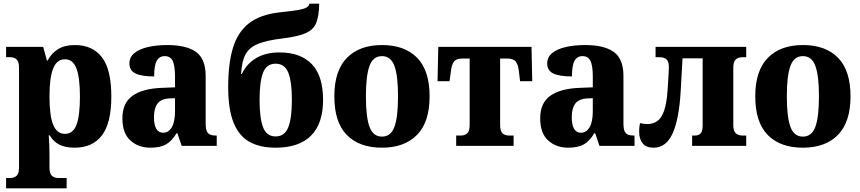

<svg xmlns="http://www.w3.org/2000/svg" viewBox="-20 -790 4657 1040"><path d="M13 230V174H37Q56 174 69.5 162.5Q83 151 83 117V-423Q83 -456 70 -468Q57 -480 37 -480H13V-536H214L234 -462H238Q258 -501 294 -523.5Q330 -546 386 -546Q481 -546 532 -480Q583 -414 583 -267Q583 -123 532 -56.5Q481 10 384 10Q334 10 301.5 -6.5Q269 -23 249 -57H244Q246 -36 247 -7.5Q248 21 248 46V117Q248 151 261.5 162.5Q275 174 294 174H341V230ZM332 -65Q376 -65 394.5 -114.5Q413 -164 413 -267Q413 -369 394 -419Q375 -469 332 -469Q288 -469 268 -419Q248 -369 248 -267Q248 -164 268 -114.5Q288 -65 332 -65Z M794 10Q730 10 686.5 -29Q643 -68 643 -149Q643 -232 697.5 -271Q752 -310 855 -314L928 -317V-374Q928 -434 915.5 -460Q903 -486 872 -486Q843 -486 829 -460.5Q815 -435 815 -376Q747 -376 714 -392Q681 -408 681 -446Q681 -481 708.5 -503Q736 -525 782.5 -535.5Q829 -546 886 -546Q990 -546 1042 -508.5Q1094 -471 1094 -378V-120Q1094 -83 1106 -69.5Q1118 -56 1146 -56H1154V0H964L941 -68H936Q911 -26 879.5 -8Q848 10 794 10ZM864 -71Q893 -71 910.5 -100.5Q928 -130 928 -188V-258L898 -257Q851 -254 832.5 -228Q814 -202 814 -156Q814 -71 864 -71Z M1473 10Q1387 10 1330 -22.5Q1273 -55 1244.5 -127.5Q1216 -200 1216 -319Q1216 -444 1241.5 -529.5Q1267 -615 1327.5 -663Q1388 -711 1494 -723Q1562 -730 1595.5 -736Q1629 -742 1641.5 -750Q1654 -758 1656 -770H1709Q1708 -704 1693 -666.5Q1678 -629 1636 -610.5Q1594 -592 1513 -582Q1426 -572 1378 -552.5Q1330 -533 1309.5 -494.5Q1289 -456 1286 -389H1290Q1315 -444 1367 -475Q1419 -506 1494 -506Q1608 -506 1669 -442.5Q1730 -379 1730 -249Q1730 -121 1665 -55.5Q1600 10 1473 10ZM1473 -51Q1522 -51 1541.5 -100.5Q1561 -150 1561 -249Q1561 -348 1541.5 -396.5Q1522 -445 1473 -445Q1424 -445 1405 -396.5Q1386 -348 1386 -249Q1386 -150 1405 -100.5Q1424 -51 1473 -51Z M2049 10Q1926 10 1858.5 -59Q1791 -128 1791 -268Q1791 -407 1859 -476.5Q1927 -546 2049 -546Q2172 -546 2239.5 -477Q2307 -408 2307 -268Q2307 -129 2239 -59.5Q2171 10 2049 10ZM2049 -50Q2097 -50 2116.5 -103Q2136 -156 2136 -268Q2136 -380 2116.5 -433Q2097 -486 2049 -486Q2001 -486 1981.5 -433Q1962 -380 1962 -268Q1962 -156 1981.5 -103Q2001 -50 2049 -50Z M2451 0V-56H2478Q2497 -56 2510.5 -67.5Q2524 -79 2524 -113V-473H2485Q2451 -473 2438.5 -456Q2426 -439 2422 -401L2415 -350H2350L2354 -536H2859L2863 -350H2797L2791 -401Q2787 -439 2774 -456Q2761 -473 2727 -473H2689V-113Q2689 -79 2702.5 -67.5Q2716 -56 2735 -56H2762V0Z M3057 10Q2993 10 2949.5 -29Q2906 -68 2906 -149Q2906 -232 2960.5 -271Q3015 -310 3118 -314L3191 -317V-374Q3191 -434 3178.5 -460Q3166 -486 3135 -486Q3106 -486 3092 -460.5Q3078 -435 3078 -376Q3010 -376 2977 -392Q2944 -408 2944 -446Q2944 -481 2971.5 -503Q2999 -525 3045.5 -535.5Q3092 -546 3149 -546Q3253 -546 3305 -508.5Q3357 -471 3357 -378V-120Q3357 -83 3369 -69.5Q3381 -56 3409 -56H3417V0H3227L3204 -68H3199Q3174 -26 3142.5 -8Q3111 10 3057 10ZM3127 -71Q3156 -71 3173.5 -100.5Q3191 -130 3191 -188V-258L3161 -257Q3114 -254 3095.5 -228Q3077 -202 3077 -156Q3077 -71 3127 -71Z M3520 10Q3480 10 3461 -13.5Q3442 -37 3442 -77Q3442 -87 3443 -98.5Q3444 -110 3447 -123Q3457 -121 3466.5 -119.5Q3476 -118 3486 -118Q3517 -118 3540 -134Q3563 -150 3577 -189.5Q3591 -229 3596 -300Q3597 -320 3599 -347.5Q3601 -375 3602 -398Q3603 -421 3603 -428Q3603 -456 3590.5 -468Q3578 -480 3553 -480H3531V-536H4022V-480H4000Q3979 -480 3965.5 -468Q3952 -456 3952 -423V-113Q3952 -80 3965.5 -68Q3979 -56 4000 -56H4022V0H3729V-56H3746Q3764 -56 3775 -67.5Q3786 -79 3786 -111V-474H3677L3667 -295Q3658 -143 3623 -66.5Q3588 10 3520 10Z M4329 10Q4206 10 4138.5 -59Q4071 -128 4071 -268Q4071 -407 4139 -476.5Q4207 -546 4329 -546Q4452 -546 4519.5 -477Q4587 -408 4587 -268Q4587 -129 4519 -59.5Q4451 10 4329 10ZM4329 -50Q4377 -50 4396.5 -103Q4416 -156 4416 -268Q4416 -380 4396.5 -433Q4377 -486 4329 -486Q4281 -486 4261.5 -433Q4242 -380 4242 -268Q4242 -156 4261.5 -103Q4281 -50 4329 -50Z"/></svg>

Font: Noto Serif SemiCondensed ExtraBold
Style: Regular
Weight: 800
Width: 4
Designer: Monotype Design Team
Foundry: Monotype Imaging Inc.
Version: Version 2.015